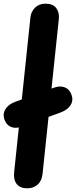

<svg xmlns="http://www.w3.org/2000/svg" viewBox="-36 -1024 413 1044"><path d="M112.5 0Q73.5 0 55 -23.2Q36.5 -46.5 41 -88.5L129.5 -930Q133 -961 154.8 -982.5Q176.5 -1004 211.5 -1004Q252.5 -1004 270 -979.8Q287.5 -955.5 284 -922L195.5 -79.5Q191.5 -40.5 168.5 -20.2Q145.5 0 112.5 0ZM82.5 -335.5Q49 -323.5 24 -333.8Q-1 -344 -11.5 -373Q-22.5 -403.5 -6.8 -430Q9 -456.5 47 -470.5L258.5 -547.5Q290.5 -559 316.2 -549Q342 -539 352.5 -509.5Q364 -479 348 -452.8Q332 -426.5 292.5 -412Z"/></svg>

Font: Edu SA Hand Cursive
Style: Regular
Weight: 400
Designer: Tina and Corey Anderson, Eben Sorkin, Mirko Velimirovic
Foundry: Google for Education
Version: Version 2.000